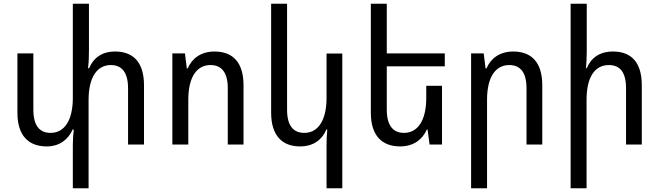

<svg xmlns="http://www.w3.org/2000/svg" viewBox="-20 -780 3558 1036"><path d="M601 -502C527 -502 483 -465 461 -412H455C459 -444 460 -476 460 -508V-760H373V-252C373 -128 326 -63 253 -63C195 -63 160 -100 160 -189V-492H74V-172C74 -48 134 10 232 10C303 10 349 -29 372 -81H378C375 -53 373 -25 373 2V236H458V-241C458 -365 505 -429 578 -429C636 -429 671 -391 671 -303V0H757V-320C757 -445 698 -502 601 -502Z M910 0H996V-241C996 -365 1042 -429 1116 -429C1174 -429 1209 -391 1209 -304V0H1294V-320C1294 -445 1235 -502 1137 -502C1064 -502 1015 -464 993 -411H988L978 -492H910Z M1827 236V-491H1742V-252C1742 -128 1695 -63 1622 -63C1564 -63 1529 -100 1529 -188V-760H1443V-172C1443 -48 1503 10 1599 10C1673 10 1719 -28 1741 -81H1746C1743 -53 1742 -27 1742 2V236Z M2365 -317H2280V-252C2280 -128 2233 -63 2160 -63C2102 -63 2067 -101 2067 -189V-422H2380V-492H2067V-760H1981V-172C1981 -48 2041 10 2139 10C2212 10 2260 -28 2283 -81H2287L2298 0H2365Z M2522 236H2608V-241C2608 -365 2654 -429 2728 -429C2786 -429 2821 -391 2821 -304V0H2906V-320C2906 -445 2847 -502 2749 -502C2676 -502 2627 -464 2605 -411H2600L2590 -492H2522Z M3146 -760H3059V236H3145V-241C3145 -365 3190 -429 3265 -429C3325 -429 3358 -391 3358 -303V0H3443V-320C3443 -445 3385 -502 3288 -502C3212 -502 3168 -465 3146 -412H3142C3144 -441 3146 -469 3146 -498Z"/></svg>

Font: Noto Sans Armenian SemiCondensed
Style: Regular
Weight: 400
Width: 4
Designer: Monotype Design Team
Foundry: Monotype Imaging Inc.
Version: Version 2.008